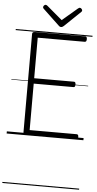

<svg xmlns="http://www.w3.org/2000/svg" viewBox="-93 -1266 899 1774"><g transform="rotate(5 356.0 -378.5)"><path d="M181 0Q167 0 160.5 -5.5Q154 -11 154 -23V-938Q154 -948 161 -952.5Q168 -957 182 -957H645Q653 -957 657.5 -951.5Q662 -946 662 -933Q662 -919 657.5 -913Q653 -907 645 -907H209V-531H578Q586 -531 590 -525.5Q594 -520 594 -506Q594 -492 590 -486.5Q586 -481 578 -481H209V-50H645Q653 -50 657.5 -44.5Q662 -39 662 -25Q662 -11 657.5 -5.5Q653 0 645 0ZM573 -1216Q581 -1216 588.5 -1208.5Q596 -1201 596 -1192Q596 -1190 595 -1187Q594 -1184 590 -1180L440 -1036Q434 -1032 429 -1028Q424 -1024 415 -1024Q406 -1024 400.5 -1028Q395 -1032 390 -1037L239 -1180Q235 -1184 234.5 -1187.5Q234 -1191 234 -1193Q234 -1202 241.5 -1209Q249 -1216 256 -1216Q261 -1216 265 -1213.5Q269 -1211 273 -1208L415 -1088L556 -1208Q561 -1211 564.5 -1213.5Q568 -1216 573 -1216ZM0 449H712V459H0ZM0 -20H712V0H0ZM0 -505H712V-500H0ZM0 -969H712V-959H0Z"/></g></svg>

Font: Playwrite IT Trad Guides
Style: Regular
Weight: 400
Designer: Veronika Burian, José Scaglione
Foundry: TypeTogether
Version: Version 1.003